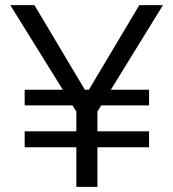

<svg xmlns="http://www.w3.org/2000/svg" viewBox="-20 -727 673 747"><path d="M76 -378H560V-317H76ZM76 -216H560V-154H76ZM114 -707 316 -368H320L522 -707H614L359 -293V0H277V-293L20 -707Z"/></svg>

Font: 42dot Sans
Style: Regular
Weight: 400
Designer: 42dot
Version: Version 1.000